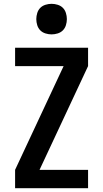

<svg xmlns="http://www.w3.org/2000/svg" viewBox="-20 -985 540 1005"><path d="M59 0V-96L313 -639H59V-735H441V-639L187 -96H441V0ZM250 -805Q234 -805 218 -810Q202 -815 191 -826Q180 -837 175 -853Q170 -869 170 -885Q170 -901 175 -917Q180 -933 191 -944Q202 -955 218 -960Q234 -965 250 -965Q266 -965 282 -960Q298 -955 309 -944Q320 -933 325 -917Q330 -901 330 -885Q330 -869 325 -853Q320 -837 309 -826Q298 -815 282 -810Q266 -805 250 -805Z"/></svg>

Font: Iosevka Algr
Style: Bold
Weight: 700
Monospace: yes
Designer: Belleve Invis
Foundry: Belleve Invis
Version: Version 26.0.2; ttfautohint (v1.8.3)